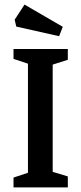

<svg xmlns="http://www.w3.org/2000/svg" viewBox="-20 -818 355 838"><path d="M39 -43 102 -64V-540L39 -561V-604H276V-557L210 -536V-68L276 -48V0H39ZM51 -702 44 -732 87 -798 254 -701 238 -660Z"/></svg>

Font: Grenze Medium
Style: Regular
Weight: 500
Designer: Renata Polastri
Foundry: Omnibus-Type
Version: Version 1.002; ttfautohint (v1.8)